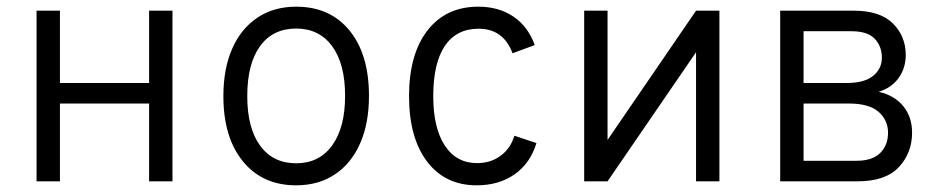

<svg xmlns="http://www.w3.org/2000/svg" viewBox="-20 -543 2820 575"><path d="M89.5 0V-511H159.5V-294.5H426.5V-511H496.5V0H426.5V-233H159.5V0Z M867 12Q766 12 707.5 -59.8Q649 -131.5 649 -255Q649 -337.5 675.5 -397.5Q702 -457.5 751 -490.2Q800 -523 867 -523Q968.5 -523 1026.8 -451.5Q1085 -380 1085 -256Q1085 -173.5 1058.5 -113.5Q1032 -53.5 983 -20.8Q934 12 867 12ZM867 -54Q936 -54 974.8 -107.5Q1013.5 -161 1013.5 -256Q1013.5 -351.5 974.8 -404.5Q936 -457.5 867 -457.5Q797 -457.5 758.8 -404.8Q720.5 -352 720.5 -255Q720.5 -159.5 759 -106.8Q797.5 -54 867 -54Z M1407.5 12Q1313 12 1259 -59.2Q1205 -130.5 1205 -255Q1205 -380.5 1260.2 -451.8Q1315.5 -523 1412.5 -523Q1474 -523 1517.8 -493.2Q1561.5 -463.5 1581.5 -408L1515 -383.5Q1487.5 -457 1413.5 -457Q1347 -457 1312.2 -405.5Q1277.5 -354 1277.5 -255Q1277.5 -160 1312 -107.2Q1346.5 -54.5 1409 -54.5Q1449.5 -54.5 1479.2 -76.5Q1509 -98.5 1520.5 -136.5L1586.5 -114.5Q1568.5 -54.5 1521.5 -21.2Q1474.5 12 1407.5 12Z M1729.5 0V-511H1799.5V-124L2064.5 -511H2134.5V0H2064.5V-386.5L1799.5 0Z M2316.5 0V-511H2537Q2615.5 -511 2654 -472.8Q2692.5 -434.5 2692.5 -378.5Q2692.5 -339 2671.2 -309.5Q2650 -280 2611.5 -268Q2658.5 -257.5 2685 -225.2Q2711.5 -193 2711.5 -145.5Q2711.5 -85 2671.8 -42.5Q2632 0 2548.5 0ZM2386.5 -294.5H2516.5Q2568.5 -294.5 2594.8 -315.8Q2621 -337 2621 -370Q2621 -404.5 2599.5 -427Q2578 -449.5 2530 -449.5H2386.5ZM2386.5 -61.5H2545Q2593 -61.5 2616.2 -85Q2639.5 -108.5 2639.5 -145.5Q2639.5 -183 2611.2 -208Q2583 -233 2521.5 -233H2386.5Z"/></svg>

Font: Overpass Light
Style: Regular
Weight: 300
Designer: Delve Withrington, Dave Bailey, Thomas Jockin
Foundry: Delve Fonts LLC
Version: Version 4.000; ttfautohint (v1.8.3)